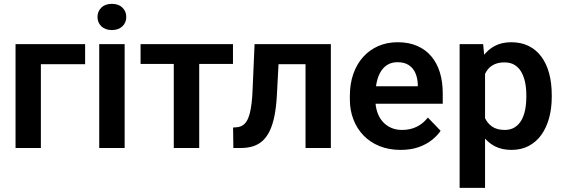

<svg xmlns="http://www.w3.org/2000/svg" viewBox="-20 -753 2864 977"><path d="M413.1 -528.3V-426.3H188V0H59.1V-528.3Z M614.3 -528.3V0H484.9V-528.3ZM476.1 -666.5Q476.1 -695.3 495.8 -714.4Q515.6 -733.4 549.3 -733.4Q583 -733.4 602.8 -714.4Q622.6 -695.3 622.6 -666.5Q622.6 -638.2 602.8 -619.1Q583 -600.1 549.3 -600.1Q515.6 -600.1 495.8 -619.1Q476.1 -638.2 476.1 -666.5Z M993.7 -528.3V0H864.3V-528.3ZM1165.5 -528.3V-427.7H695.3V-528.3Z M1566.4 -528.3V-426.3H1307.6V-528.3ZM1663.6 -528.3V0H1534.7V-528.3ZM1275.4 -528.3H1402.8L1388.7 -264.6Q1385.3 -206.5 1376.5 -162.8Q1367.7 -119.1 1353 -88.1Q1338.4 -57.1 1317.4 -37.6Q1296.4 -18.1 1268.8 -9Q1241.2 0 1207 0H1167.5L1166 -104L1184.6 -105.5Q1201.7 -106.9 1214.1 -114.7Q1226.6 -122.6 1235.6 -137.2Q1244.6 -151.9 1250.7 -175Q1256.8 -198.2 1260.5 -229.7Q1264.2 -261.2 1265.6 -302.7Z M2018.6 9.8Q1958.5 9.8 1910.6 -9.8Q1862.8 -29.3 1829.3 -64.2Q1795.9 -99.1 1778.1 -145.8Q1760.3 -192.4 1760.3 -246.1V-265.6Q1760.3 -326.7 1777.8 -376.7Q1795.4 -426.8 1827.6 -462.9Q1859.9 -499 1904.8 -518.6Q1949.7 -538.1 2003.9 -538.1Q2060.1 -538.1 2103 -519.3Q2146 -500.5 2174.8 -466.3Q2203.6 -432.1 2218.3 -384.5Q2232.9 -336.9 2232.9 -279.3V-225.1H1818.8V-314H2106V-323.7Q2105 -354.5 2094.2 -380.1Q2083.5 -405.8 2061 -421.1Q2038.6 -436.5 2002.9 -436.5Q1974.1 -436.5 1952.9 -424.1Q1931.6 -411.6 1917.7 -388.9Q1903.8 -366.2 1897 -335Q1890.1 -303.7 1890.1 -265.6V-246.1Q1890.1 -212.9 1899.2 -184.6Q1908.2 -156.2 1926 -135.5Q1943.8 -114.7 1969 -103.3Q1994.1 -91.8 2026.4 -91.8Q2066.9 -91.8 2099.9 -107.7Q2132.8 -123.5 2157.2 -154.8L2222.2 -87.4Q2205.6 -63 2177.5 -40.5Q2149.4 -18.1 2109.9 -4.2Q2070.3 9.8 2018.6 9.8Z M2448.2 -426.8V203.1H2318.8V-528.3H2438.5ZM2787.6 -269.5V-259.3Q2787.6 -201.7 2774.2 -152.6Q2760.7 -103.5 2734.9 -67.1Q2709 -30.8 2670.7 -10.5Q2632.3 9.8 2582.5 9.8Q2533.7 9.8 2497.6 -9Q2461.4 -27.8 2436.5 -62.5Q2411.6 -97.2 2396.7 -143.3Q2381.8 -189.5 2374.5 -244.1V-276.9Q2381.8 -335 2396.7 -382.6Q2411.6 -430.2 2436.5 -465.1Q2461.4 -500 2497.3 -519Q2533.2 -538.1 2581.5 -538.1Q2631.8 -538.1 2670.2 -519Q2708.5 -500 2734.9 -464.4Q2761.2 -428.7 2774.4 -379.4Q2787.6 -330.1 2787.6 -269.5ZM2658.2 -259.3V-269.5Q2658.2 -304.7 2651.9 -334.7Q2645.5 -364.7 2632.3 -387.5Q2619.1 -410.2 2598.1 -422.9Q2577.1 -435.5 2547.4 -435.5Q2517.6 -435.5 2496.1 -425.8Q2474.6 -416 2460.9 -397.9Q2447.3 -379.9 2439.7 -355.2Q2432.1 -330.6 2429.7 -300.8V-219.7Q2434.1 -183.6 2446.8 -154.8Q2459.5 -126 2484.1 -108.9Q2508.8 -91.8 2548.3 -91.8Q2578.1 -91.8 2599.1 -105Q2620.1 -118.2 2633.3 -141.4Q2646.5 -164.6 2652.3 -194.8Q2658.2 -225.1 2658.2 -259.3Z"/></svg>

Font: Roboto SemiBold
Style: Regular
Weight: 600
Designer: Christian Robertson
Foundry: Google
Version: Version 3.009; 2024